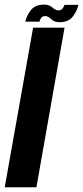

<svg xmlns="http://www.w3.org/2000/svg" viewBox="-62 -792 352 812"><path d="M-42 0 78 -675H211L92 0ZM189 -698Q168 -698 154.5 -711Q141 -724 130 -724Q117 -724 111.8 -716Q106.5 -708 105 -700.5H45Q50.5 -725.5 68.5 -749Q86.5 -772.5 125 -772.5Q146 -772.5 159.8 -760.2Q173.5 -748 185.5 -748Q196 -748 202.5 -756Q209 -764 210.5 -771.5H269.5Q264.5 -746.5 246 -722.2Q227.5 -698 189 -698Z"/></svg>

Font: Anybody UltraCondensed Regular
Style: Bold Italic
Weight: 700
Width: 1
Italic angle: -10°
Designer: Tyler Finck
Foundry: Etcetera Type Company
Version: Version 1.010; ttfautohint (v1.8.3) -l 8 -r 50 -G 200 -x 14 